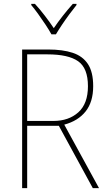

<svg xmlns="http://www.w3.org/2000/svg" viewBox="-20 -969 554 989"><path d="M228 -714Q303 -714 354.5 -697Q406 -680 433 -639Q460 -598 460 -525Q460 -444 421 -395Q382 -346 311 -327L490 0H458L283 -321H120V0H94V-714ZM224 -689H120V-346H255Q334 -346 383.5 -390.5Q433 -435 433 -525Q433 -618 382.5 -653.5Q332 -689 224 -689ZM245 -792Q233 -814 214.5 -842Q196 -870 176.5 -897Q157 -924 141 -943V-949H160Q185 -922 211 -888Q237 -854 257 -824Q300 -887 355 -949H374V-943Q357 -922 337 -895Q317 -868 299 -841Q281 -814 268 -792Z"/></svg>

Font: Noto Sans Telugu SemiCondensed Thin
Style: Regular
Weight: 100
Width: 4
Designer: Jelle Bosma - Monotype Design Team
Foundry: Monotype Imaging Inc.
Version: Version 2.005; ttfautohint (v1.8.4.7-5d5b)